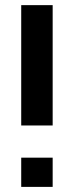

<svg xmlns="http://www.w3.org/2000/svg" viewBox="-20 -731 283 751"><path d="M63 -240.2V-710.9H186V-240.2ZM63 0V-114.3H186V0Z"/></svg>

Font: Roboto Slab Medium
Style: Regular
Weight: 500
Designer: Google
Version: Version 2.001; ttfautohint (v1.8.3)